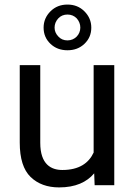

<svg xmlns="http://www.w3.org/2000/svg" viewBox="-20 -815 591 845"><path d="M482.9 0V-528.3H392.1V-143.6C370.6 -97.2 328.1 -66.9 254.4 -66.9C205.1 -66.9 157.2 -91.3 157.2 -186.5V-528.3H66.9V-187.5C66.9 -117.2 83 -66.9 114.7 -36.1C146.5 -5.4 188.5 9.8 240.2 9.8C312 9.8 361.8 -13.2 394.5 -52.2L396.5 0ZM171.9 -693.4C171.9 -664.6 182.1 -641.1 202.1 -622.1C222.2 -603 247.1 -593.8 276.9 -593.8C306.6 -593.8 331.5 -603 351.6 -622.1C371.6 -641.1 381.8 -664.6 381.8 -693.4C381.8 -721.2 371.6 -745.1 351.6 -765.1C331.5 -785.2 306.6 -794.9 276.9 -794.9C247.1 -794.9 222.2 -785.2 202.1 -765.1C182.1 -745.1 171.9 -721.2 171.9 -693.4ZM220.2 -693.4C220.2 -708.5 225.6 -722.2 236.3 -733.9C246.6 -745.1 260.3 -751 276.9 -751C293.5 -751 307.1 -745.1 317.9 -733.9C328.1 -722.2 333.5 -708.5 333.5 -693.4C333.5 -663.6 310.1 -637.2 276.9 -637.2C260.3 -637.2 246.6 -643.1 236.3 -654.8C225.6 -666 220.2 -679.2 220.2 -693.4Z"/></svg>

Font: Vazirmatn
Style: Regular
Weight: 400
Designer: Saber Rastikerdar
Foundry: Saber Rastikerdar
Version: Version 33.003